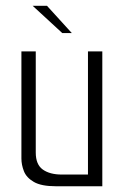

<svg xmlns="http://www.w3.org/2000/svg" viewBox="-20 -649 436 669"><path d="M175.3 0Q123.6 0 97.8 -15.2Q71.9 -30.3 63.3 -52.6Q54.6 -74.8 54.6 -96.8V-470H104.6V-117.5Q104.6 -75.6 129.2 -58.2Q153.7 -40.8 195.3 -40.8H286.5V-470H336.5V0ZM197 -533.8 93.8 -628.8H143.7L230.2 -533.8Z"/></svg>

Font: Smooch Sans Thin
Style: Regular
Weight: 100
Designer: Robert E. Leuschke
Foundry: Robert E. Leuschke
Version: Version 1.010